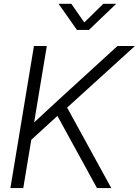

<svg xmlns="http://www.w3.org/2000/svg" viewBox="-20 -963 711 983"><path d="M33.2 0 153.8 -727.5H219.7L177.2 -472.2L154.8 -336.4Q194.3 -373 232.9 -408.7Q271.5 -444.3 312.5 -481.9L581.5 -727.5H670.9L323.7 -412.1L549.8 0H476.6L273.9 -369.6L140.1 -247.1L99.1 0ZM345.2 -943.4 411.6 -848.1 508.8 -943.4H574.2V-942.9L435.1 -809.6H374L280.3 -942.9V-943.4Z"/></svg>

Font: Inter Display Light
Style: Italic
Weight: 300
Italic angle: -9.39999°
Designer: Rasmus Andersson
Foundry: rsms
Version: Version 4.000;git-a52131595